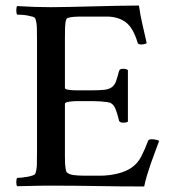

<svg xmlns="http://www.w3.org/2000/svg" viewBox="-20 -672 621 695"><path d="M165 -646Q194 -646 234.5 -647Q275 -648 318.5 -649Q362 -650 405 -651Q448 -652 483 -652Q488 -615 496 -582Q504 -549 511 -516Q509 -514 503 -512.5Q497 -511 492 -511Q479 -511 478 -518Q462 -572 434.5 -592Q407 -612 366 -612H282Q276 -612 266 -612Q256 -612 246.5 -611Q237 -610 229 -608Q221 -606 220 -602Q216 -591 215.5 -572.5Q215 -554 215 -534V-353Q215 -349 228 -347Q241 -345 257 -345H309Q341 -345 358 -347Q375 -349 385 -356.5Q395 -364 400 -378Q405 -392 411 -415Q413 -423 425 -423Q438 -423 443 -418V-232Q439 -228 426 -228Q421 -228 416.5 -229.5Q412 -231 411 -235Q406 -255 402 -267Q398 -279 394.5 -285Q391 -291 387.5 -294Q384 -297 381 -299Q377 -301 367 -302.5Q357 -304 343.5 -305Q330 -306 314.5 -306Q299 -306 285 -306Q275 -306 262.5 -306Q250 -306 239.5 -305Q229 -304 222 -302Q215 -300 215 -296V-119Q215 -115 215 -104.5Q215 -94 215.5 -83Q216 -72 217.5 -62Q219 -52 221 -49Q229 -41 245 -38.5Q261 -36 289 -36H341Q374 -36 405 -43.5Q436 -51 456 -65Q478 -80 491 -105Q504 -130 516 -162Q518 -168 529 -168Q537 -168 545.5 -166Q554 -164 556 -162Q549 -142 540.5 -120Q532 -98 524.5 -76Q517 -54 511 -33.5Q505 -13 502 3Q416 3 334.5 1.5Q253 0 163 0Q122 0 93.5 1Q65 2 42 2Q39 -2 39 -13Q39 -24 42 -28Q47 -28 57.5 -29Q68 -30 79 -32Q90 -34 98.5 -37Q107 -40 108 -44Q113 -57 113.5 -77.5Q114 -98 114 -123V-525Q114 -550 113.5 -570.5Q113 -591 108 -604Q107 -609 98.5 -611.5Q90 -614 79 -616Q68 -618 57.5 -618.5Q47 -619 42 -619Q39 -624 39 -635Q39 -646 42 -650Q74 -648 105 -647Q136 -646 165 -646Z"/></svg>

Font: Vermiglione Medium
Style: Regular
Weight: 500
Version: Version 1.000